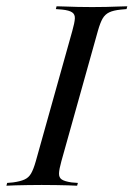

<svg xmlns="http://www.w3.org/2000/svg" viewBox="-43 -591 425 611"><path d="M89.5 -2.4Q66.1 -2.4 44.8 -2Q23.4 -1.6 6 -1.2Q-11.3 -0.8 -22.6 0L-20.2 -8.9L-1.6 -10.5Q21.8 -13.7 35.1 -19.8Q48.4 -25.8 56 -39.1Q63.7 -52.4 71 -78.2L187.1 -492.7Q194.4 -518.5 195.2 -531.9Q196 -545.2 186.7 -551.6Q177.4 -558.1 154.8 -560.5L134.7 -562.1L137.1 -571Q149.2 -571 166.1 -570.2Q183.1 -569.4 204.8 -569Q226.6 -568.5 250.8 -568.5H249.2H250Q274.2 -568.5 295.2 -569Q316.1 -569.4 333.5 -570.2Q350.8 -571 362.1 -571L359.7 -562.1L341.9 -560.5Q317.7 -558.1 304.4 -551.6Q291.1 -545.2 283.5 -531.9Q275.8 -518.5 268.5 -492.7L152.4 -78.2Q145.2 -52.4 144.8 -39.1Q144.4 -25.8 153.6 -19.8Q162.9 -13.7 184.7 -10.5L204.8 -8.9L202.4 0Q191.1 -0.8 173.8 -1.2Q156.5 -1.6 135.5 -2Q114.5 -2.4 89.5 -2.4H90.3Z"/></svg>

Font: Playfair 144pt SemiCondensed
Style: Italic
Weight: 400
Width: 4
Italic angle: -15.6°
Designer: Claus Eggers Sørensen
Foundry: Claus Eggers Sørensen
Version: Version 2.203